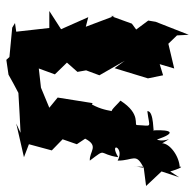

<svg xmlns="http://www.w3.org/2000/svg" viewBox="-38 -572 630 621"><g transform="rotate(-90 277.5 -261.0)"><path d="M514 -528 499 -537 404 -546 395 -556 347 -549C327 -538 308 -527 288 -517L218 -513L159 -510L189 -524L80 -499L122 -483L102 -409L138 -374L122 -328L140 -301C116 -255 99 -288 69 -286C112 -229 90 -261 80 -194C133 -226 112 -172 69 -196C69 -144 96 -137 46 -112C54 -155 49 -154 49 -112L-13 -104L34 -54L15 3L34 -26C51 33 53 -1 45 5C84 4 125 -28 125 -52C153 -7 126 -41 137 -69C160 -2 169 -25 167 -78C150 -82 231 -77 229 -100C172 -93 182 -82 184 -133C183 -145 219 -118 263 -187C259 -189 229 -222 229 -214C233 -236 238 -260 257 -290C225 -304 212 -298 255 -277L273 -390L240 -417L305 -444L367 -451L348 -399L386 -360L356 -326L361 -298L345 -255L392 -173L368 -206L335 -98L345 -49L381 -60L367 -13L447 -32L474 -4L476 34L518 -73L522 -97L493 -136L512 -150L537 -219V-206L502 -299L533 -291L494 -379L553 -417H498L486 -524Z"/></g></svg>

Font: Asimov Aggro
Style: Medium
Weight: 500
Designer: Google
Version: Version 2.000980; 2014